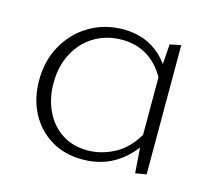

<svg xmlns="http://www.w3.org/2000/svg" viewBox="-70 -500 665 590"><g transform="rotate(15 262.5 -205.5)"><path d="M236 4Q179 4 136 -22Q93 -48 69 -93.5Q45 -139 45 -197Q45 -260 73 -309.5Q101 -359 149 -387Q197 -415 256 -415Q291 -415 321 -404Q351 -393 375.5 -370.5Q400 -348 416 -314L403 -289Q380 -336 343.5 -359.5Q307 -383 260 -383Q211 -383 172.5 -360Q134 -337 112 -295.5Q90 -254 90 -200Q90 -151 109 -111.5Q128 -72 162.5 -49.5Q197 -27 244 -27Q287 -27 329 -49Q371 -71 401 -124L420 -110Q398 -72 370 -46.5Q342 -21 308.5 -8.5Q275 4 236 4ZM404 3 397 -94V-312L404 -407L439 -414V-3Z"/></g></svg>

Font: Ysabeau Infant ExtraLight
Style: Regular
Weight: 250
Designer: Christian Thalmann (Catharsis Fonts)
Version: Version 2.001;gftools[0.9.30]; featfreeze: ss01,ss02,lnum